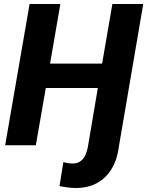

<svg xmlns="http://www.w3.org/2000/svg" viewBox="-20 -731 741 966"><path d="M128.9 -710.9H283.7L231.9 -411.1H493.7L545.4 -710.9H700.7L577.6 9.3Q570.3 70.3 542.7 116.9Q515.1 163.6 469 189.5Q422.9 215.3 358.9 214.8Q338.4 214.4 318.6 211.9Q298.8 209.5 279.3 205.6L298.8 84.5Q310.5 87.9 322.3 89.8Q334 91.8 346.2 91.8Q370.1 91.3 385.7 79.6Q401.4 67.9 409.7 49.1Q418 30.3 421.9 9.3L472.2 -288.1H210.4L160.2 0H5.9Z"/></svg>

Font: Roboto ExtraBold
Style: Italic
Weight: 800
Designer: Christian Robertson
Foundry: Google
Version: Version 3.009; 2024